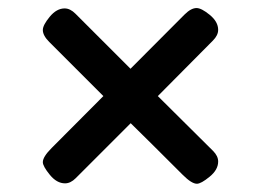

<svg xmlns="http://www.w3.org/2000/svg" viewBox="-20 -518 649 477"><path d="M167.5 -483.9 304.2 -347.2 438.5 -481.9Q454.6 -498 468.3 -498Q480.5 -498 501.2 -481Q522 -463.9 522 -443.8Q522 -430.2 508.8 -417L372.1 -279.3L509.3 -143.1Q522 -130.4 522 -116.7Q522 -96.2 500.7 -78.9Q479.5 -61.5 469.2 -61.5Q456.1 -61.5 434.1 -83.5Q346.2 -171.4 304.7 -211.9L168 -75.2Q155.3 -62.5 141.6 -62.5Q121.1 -62.5 103.8 -83.7Q86.4 -105 86.4 -115.2Q86.4 -128.4 108.4 -150.4L236.8 -279.3L102.5 -413.6Q86.4 -429.7 86.4 -443.4Q86.4 -455.6 103.5 -476.3Q120.6 -497.1 140.6 -497.1Q154.3 -497.1 167.5 -483.9Z"/></svg>

Font: Coustard
Style: Regular
Weight: 400
Foundry: vernon adams
Version: Version 1.001